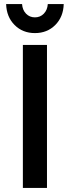

<svg xmlns="http://www.w3.org/2000/svg" viewBox="-20 -920 342 940"><path d="M88 -900Q90 -871 107.5 -853Q125 -835 151 -835Q177 -835 194.5 -853Q212 -871 214 -900H292Q290 -837 250.5 -797.5Q211 -758 151 -758Q91 -758 51.5 -797.5Q12 -837 10 -900ZM92 -700H210V0H92Z"/></svg>

Font: Montserrat-Arabic
Style: Regular
Weight: 400
Designer: Mohamed Gaber
Foundry: Kief Type Foundry
Version: Version 5.008;PS 005.008;hotconv 1.0.88;makeotf.lib2.5.64775